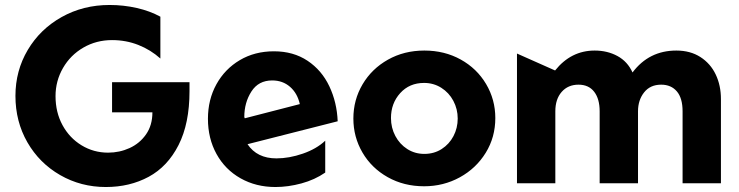

<svg xmlns="http://www.w3.org/2000/svg" viewBox="-20 -736 2966 771"><path d="M414 -123Q356 -123 307.5 -152.5Q259 -182 231 -233.5Q203 -285 203 -350Q203 -411 233 -463Q263 -515 315 -545Q367 -575 430 -575Q486 -575 535.5 -555.5Q585 -536 624 -501V-669Q582 -692 529 -704Q476 -716 420 -716Q314 -716 227.5 -667.5Q141 -619 91.5 -535.5Q42 -452 42 -351Q42 -248 90 -164.5Q138 -81 221.5 -33Q305 15 405 15Q501 15 577 -26Q653 -67 697 -153.5Q741 -240 741 -370V-406H430V-285H592Q592 -233 566.5 -196.5Q541 -160 500.5 -141.5Q460 -123 414 -123Z M1090 -100Q1012 -100 974 -157L1336 -249Q1333 -325 1302.5 -389.5Q1272 -454 1215 -492Q1158 -530 1080 -530Q1003 -530 943 -494.5Q883 -459 849 -397.5Q815 -336 815 -259Q815 -180 849.5 -117.5Q884 -55 946 -20Q1008 15 1086 15Q1137 15 1190.5 0.5Q1244 -14 1286 -43V-171Q1251 -138 1196 -119Q1141 -100 1090 -100ZM1073 -413Q1115 -413 1144.5 -387.5Q1174 -362 1184 -318L963 -261L961 -266Q961 -324 989.5 -368.5Q1018 -413 1073 -413Z M1969 -262Q1969 -336 1932 -398.5Q1895 -461 1830 -497Q1765 -533 1684 -533Q1603 -533 1538 -496.5Q1473 -460 1436 -397.5Q1399 -335 1399 -260Q1399 -186 1435.5 -123.5Q1472 -61 1537 -24.5Q1602 12 1683 12Q1761 12 1826.5 -24Q1892 -60 1930.5 -122.5Q1969 -185 1969 -262ZM1818 -260Q1818 -222 1801 -189.5Q1784 -157 1753.5 -137.5Q1723 -118 1684 -118Q1646 -118 1615.5 -137.5Q1585 -157 1567.5 -190Q1550 -223 1550 -262Q1550 -321 1587 -362Q1624 -403 1683 -403Q1721 -403 1752 -383.5Q1783 -364 1800.5 -331Q1818 -298 1818 -260Z M2875 0V-338Q2875 -393 2854 -437Q2833 -481 2792.5 -507Q2752 -533 2696 -533Q2586 -533 2520 -445Q2500 -489 2459.5 -511Q2419 -533 2368 -533Q2273 -533 2209 -453L2056 -521V0H2210V-289Q2210 -338 2235.5 -367Q2261 -396 2303 -396Q2344 -396 2366 -367.5Q2388 -339 2388 -289V0H2542V-289Q2542 -334 2566.5 -365Q2591 -396 2635 -396Q2675 -396 2698 -369Q2721 -342 2721 -289V0Z"/></svg>

Font: Geom
Style: Bold
Weight: 700
Version: Version 1.102